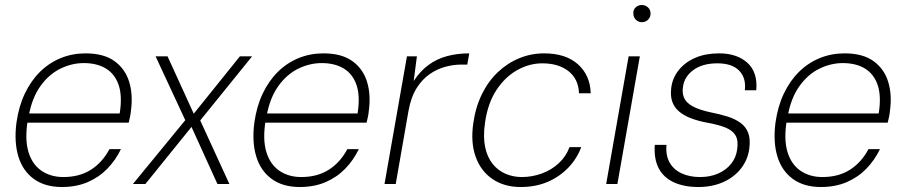

<svg xmlns="http://www.w3.org/2000/svg" viewBox="-20 -738 3625 770"><path d="M228 12Q160 12 115.5 -20.5Q71 -53 53.5 -111Q36 -169 46 -246Q55 -311 79.5 -362.5Q104 -414 140.5 -450Q177 -486 223.5 -505Q270 -524 323 -524Q396 -524 439 -493Q482 -462 498 -410Q514 -358 505 -293Q504 -281 501.5 -269.5Q499 -258 496 -246H77L84 -283H460Q471 -352 456 -396.5Q441 -441 405 -463Q369 -485 316 -485Q268 -485 222 -462.5Q176 -440 142 -392.5Q108 -345 95 -272L91 -254Q79 -179 94 -129Q109 -79 146 -53.5Q183 -28 234 -28Q299 -28 345 -57.5Q391 -87 419 -140H465Q444 -96 410.5 -61.5Q377 -27 331.5 -7.5Q286 12 228 12Z M513 0 723 -256 604 -512H652L757 -282L942 -512H991L783 -255L900 0H852L748 -229L563 0Z M1182 12Q1114 12 1069.5 -20.5Q1025 -53 1007.5 -111Q990 -169 1000 -246Q1009 -311 1033.5 -362.5Q1058 -414 1094.5 -450Q1131 -486 1177.5 -505Q1224 -524 1277 -524Q1350 -524 1393 -493Q1436 -462 1452 -410Q1468 -358 1459 -293Q1458 -281 1455.5 -269.5Q1453 -258 1450 -246H1031L1038 -283H1414Q1425 -352 1410 -396.5Q1395 -441 1359 -463Q1323 -485 1270 -485Q1222 -485 1176 -462.5Q1130 -440 1096 -392.5Q1062 -345 1049 -272L1045 -254Q1033 -179 1048 -129Q1063 -79 1100 -53.5Q1137 -28 1188 -28Q1253 -28 1299 -57.5Q1345 -87 1373 -140H1419Q1398 -96 1364.5 -61.5Q1331 -27 1285.5 -7.5Q1240 12 1182 12Z M1522 0 1612 -512H1652L1639 -413Q1665 -453 1698.5 -477.5Q1732 -502 1773 -513Q1814 -524 1862 -524L1854 -479H1829Q1800 -479 1767 -470.5Q1734 -462 1703.5 -441Q1673 -420 1650.5 -384Q1628 -348 1618 -292L1567 0Z M2068 12Q2002 12 1955 -20Q1908 -52 1887.5 -109.5Q1867 -167 1878 -243Q1887 -308 1912.5 -360Q1938 -412 1976.5 -448.5Q2015 -485 2062.5 -504.5Q2110 -524 2162 -524Q2249 -524 2298 -480Q2347 -436 2349 -364H2302Q2300 -421 2260 -452.5Q2220 -484 2155 -484Q2103 -484 2054.5 -457Q2006 -430 1971 -377Q1936 -324 1925 -245Q1917 -189 1925.5 -148.5Q1934 -108 1955.5 -81Q1977 -54 2007.5 -41Q2038 -28 2072 -28Q2114 -28 2152.5 -42Q2191 -56 2220.5 -83Q2250 -110 2264 -148H2311Q2294 -102 2259 -65.5Q2224 -29 2176 -8.5Q2128 12 2068 12Z M2411 0 2501 -512H2546L2456 0ZM2554 -649Q2540 -649 2530 -659Q2520 -669 2520 -684Q2519 -699 2529.5 -708.5Q2540 -718 2554 -718Q2568 -718 2578.5 -708.5Q2589 -699 2589 -684Q2589 -669 2579 -659Q2569 -649 2554 -649Z M2781 12Q2723 12 2682 -7Q2641 -26 2621.5 -63.5Q2602 -101 2606 -157H2653Q2649 -116 2665 -87Q2681 -58 2713 -43Q2745 -28 2788 -28Q2828 -28 2860 -42Q2892 -56 2912 -81Q2932 -106 2936 -137Q2942 -174 2930 -194.5Q2918 -215 2889.5 -226.5Q2861 -238 2816 -246Q2778 -253 2749 -264.5Q2720 -276 2701.5 -292.5Q2683 -309 2675.5 -332Q2668 -355 2672 -386Q2677 -426 2702.5 -457.5Q2728 -489 2769 -506.5Q2810 -524 2864 -524Q2935 -524 2977 -486.5Q3019 -449 3013 -376H2967Q2973 -425 2944.5 -454.5Q2916 -484 2857 -484Q2797 -484 2760.5 -457Q2724 -430 2719 -389Q2715 -364 2724 -344.5Q2733 -325 2759 -311Q2785 -297 2832 -287Q2868 -280 2898 -270.5Q2928 -261 2949.5 -245.5Q2971 -230 2980.5 -205.5Q2990 -181 2985 -142Q2979 -97 2951.5 -62Q2924 -27 2880 -7.5Q2836 12 2781 12Z M3272 12Q3204 12 3159.5 -20.5Q3115 -53 3097.5 -111Q3080 -169 3090 -246Q3099 -311 3123.5 -362.5Q3148 -414 3184.5 -450Q3221 -486 3267.5 -505Q3314 -524 3367 -524Q3440 -524 3483 -493Q3526 -462 3542 -410Q3558 -358 3549 -293Q3548 -281 3545.5 -269.5Q3543 -258 3540 -246H3121L3128 -283H3504Q3515 -352 3500 -396.5Q3485 -441 3449 -463Q3413 -485 3360 -485Q3312 -485 3266 -462.5Q3220 -440 3186 -392.5Q3152 -345 3139 -272L3135 -254Q3123 -179 3138 -129Q3153 -79 3190 -53.5Q3227 -28 3278 -28Q3343 -28 3389 -57.5Q3435 -87 3463 -140H3509Q3488 -96 3454.5 -61.5Q3421 -27 3375.5 -7.5Q3330 12 3272 12Z"/></svg>

Font: DM Sans 12pt ExtraLight
Style: Italic
Weight: 250
Italic angle: -10°
Version: Version 4.004;gftools[0.9.30]